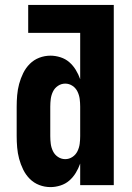

<svg xmlns="http://www.w3.org/2000/svg" viewBox="-20 -755 540 783"><path d="M186 8Q162 8 140 -0.5Q118 -9 101.5 -25.5Q85 -42 74.5 -63.5Q64 -85 58 -107.5Q52 -130 50 -153.5Q48 -177 48 -200V-320Q48 -343 50 -366.5Q52 -390 58 -412.5Q64 -435 74.5 -456.5Q85 -478 101.5 -494.5Q118 -511 140 -519.5Q162 -528 186 -528Q206 -528 226.5 -521.5Q247 -515 262.5 -501.5Q278 -488 289 -470Q300 -452 307 -432V-621H95V-735H444V0H307V-88Q300 -68 289 -50Q278 -32 262.5 -18.5Q247 -5 226.5 1.5Q206 8 186 8ZM246 -106Q262 -106 275.5 -115Q289 -124 296 -138.5Q303 -153 305 -168.5Q307 -184 307 -200V-320Q307 -336 305 -351.5Q303 -367 296 -381.5Q289 -396 275.5 -405Q262 -414 246 -414Q230 -414 216.5 -405Q203 -396 196 -381.5Q189 -367 187 -351.5Q185 -336 185 -320V-200Q185 -184 187 -168.5Q189 -153 196 -138.5Q203 -124 216.5 -115Q230 -106 246 -106Z"/></svg>

Font: Iosevka Heavy
Style: Regular
Weight: 900
Monospace: yes
Designer: Belleve Invis
Foundry: Belleve Invis
Version: Version 32.5.0; ttfautohint (v1.8.4)